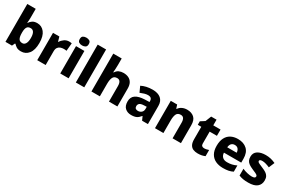

<svg xmlns="http://www.w3.org/2000/svg" viewBox="128 -2047 4964 3338"><g transform="rotate(30 2610.0 -378.5)"><path d="M241 -585Q241 -555 239 -526.5Q237 -498 234 -478H241Q262 -512 298 -535.5Q334 -559 392 -559Q481 -559 537.5 -487Q594 -415 594 -276Q594 -135 536.5 -62.5Q479 10 387 10Q328 10 295 -11Q262 -32 241 -57H230L203 0H72V-760H241ZM334 -426Q284 -426 263 -393.5Q242 -361 241 -294V-273Q241 -201 261.5 -163.5Q282 -126 336 -126Q376 -126 399 -165Q422 -204 422 -278Q422 -426 334 -426Z M1029 -559Q1042 -559 1058 -557.5Q1074 -556 1083 -554L1069 -396Q1060 -398 1046 -399.5Q1032 -401 1015 -401Q983 -401 951.5 -391Q920 -381 899.5 -353.5Q879 -326 879 -275V0H710V-549H837L863 -459H870Q894 -500 936 -529.5Q978 -559 1029 -559Z M1257 -767Q1293 -767 1320 -751Q1347 -735 1347 -689Q1347 -644 1320 -627.5Q1293 -611 1257 -611Q1219 -611 1192.5 -627.5Q1166 -644 1166 -689Q1166 -735 1192.5 -751Q1219 -767 1257 -767ZM1340 -549V0H1172V-549Z M1654 0H1485V-760H1654Z M1967 -627Q1967 -577 1964 -537.5Q1961 -498 1959 -480H1968Q1994 -523 2033.5 -541Q2073 -559 2123 -559Q2180 -559 2224.5 -538Q2269 -517 2294 -473Q2319 -429 2319 -358V0H2150V-311Q2150 -426 2072 -426Q2012 -426 1989.5 -380.5Q1967 -335 1967 -251V0H1798V-760H1967Z M2707 -560Q2814 -560 2873 -510Q2932 -460 2932 -364V0H2815L2782 -74H2778Q2743 -29 2704 -9.5Q2665 10 2597 10Q2524 10 2476 -33Q2428 -76 2428 -166Q2428 -253 2489.5 -295.5Q2551 -338 2670 -343L2764 -346V-362Q2764 -402 2743.5 -420Q2723 -438 2687 -438Q2651 -438 2612 -426.5Q2573 -415 2533 -398L2482 -510Q2527 -534 2584 -547Q2641 -560 2707 -560ZM2713 -248Q2650 -246 2625 -225.5Q2600 -205 2600 -170Q2600 -139 2618 -125Q2636 -111 2664 -111Q2706 -111 2735 -136.5Q2764 -162 2764 -206V-250Z M3401 -559Q3488 -559 3541.5 -511.5Q3595 -464 3595 -358V0H3427V-311Q3427 -368 3408 -397Q3389 -426 3348 -426Q3287 -426 3265 -380.5Q3243 -335 3243 -250V0H3074V-549H3202L3225 -478H3233Q3259 -518 3303 -538.5Q3347 -559 3401 -559Z M3986 -124Q4011 -124 4033.5 -129Q4056 -134 4079 -142V-18Q4052 -6 4017 2Q3982 10 3934 10Q3883 10 3843.5 -6.5Q3804 -23 3781.5 -63Q3759 -103 3759 -176V-423H3689V-493L3773 -547L3819 -663H3927V-549H4073V-423H3927V-182Q3927 -153 3943 -138.5Q3959 -124 3986 -124Z M4420 -559Q4536 -559 4604 -495.5Q4672 -432 4672 -309V-231H4325Q4327 -177 4360 -145Q4393 -113 4454 -113Q4506 -113 4549.5 -123Q4593 -133 4639 -155V-30Q4598 -9 4552.5 0.5Q4507 10 4440 10Q4357 10 4292.5 -20Q4228 -50 4191.5 -112.5Q4155 -175 4155 -271Q4155 -368 4188 -432Q4221 -496 4280.5 -527.5Q4340 -559 4420 -559ZM4423 -442Q4384 -442 4358.5 -417.5Q4333 -393 4328 -340H4517Q4516 -383 4493 -412.5Q4470 -442 4423 -442Z M5181 -166Q5181 -85 5124.5 -37.5Q5068 10 4948 10Q4890 10 4846.5 3Q4803 -4 4759 -22V-158Q4807 -136 4859 -124.5Q4911 -113 4947 -113Q4985 -113 5002 -123Q5019 -133 5019 -151Q5019 -164 5010.5 -174Q5002 -184 4976.5 -196.5Q4951 -209 4901 -230Q4852 -251 4820.5 -273Q4789 -295 4773.5 -325.5Q4758 -356 4758 -402Q4758 -480 4818.5 -519.5Q4879 -559 4979 -559Q5032 -559 5079 -548Q5126 -537 5176 -514L5128 -400Q5087 -418 5048.5 -429Q5010 -440 4979 -440Q4921 -440 4921 -410Q4921 -399 4929.5 -389.5Q4938 -380 4962.5 -369Q4987 -358 5034 -338Q5081 -319 5114 -297.5Q5147 -276 5164 -245Q5181 -214 5181 -166Z"/></g></svg>

Font: Noto Sans Sinhala UI ExtraBold
Style: Regular
Weight: 800
Designer: Jelle Bosma - Monotype Design Team
Foundry: Monotype Imaging Inc.
Version: Version 2.006; ttfautohint (v1.8.4.7-5d5b)